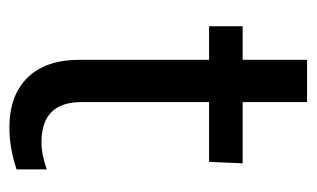

<svg xmlns="http://www.w3.org/2000/svg" viewBox="-152 -509 671 407"><g transform="rotate(90 183.5 -305.5)"><path d="M339.1 -5.1V-69.2Q307.4 -57.9 281.6 -57.9Q196.4 -57.9 196.4 -142.3V-413.2H323.1L326.2 -484.4H196.4V-620.9H106.8V-484.4H35.7V-413.2H106.8V-138.4Q106.8 -66.7 144.6 -28.3Q182.4 10.1 250.4 10.1Q293.1 10.1 339.1 -5.1Z"/></g></svg>

Font: Arad-FD-VF Thin
Style: Regular
Weight: 100
Designer: Mohammad Darvishi
Version: Version 1.010;September 21, 2024;FontCreator 15.0.0.2992 64-